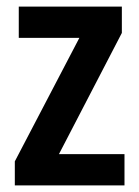

<svg xmlns="http://www.w3.org/2000/svg" viewBox="-20 -563 422 583"><path d="M358 0V-95H159L350 -463V-543H37V-448H221L25 -73V0Z"/></svg>

Font: Noto Sans Arabic UI Cn SmBd
Style: Regular
Weight: 600
Width: 3
Designer: Monotype Design Team, Nadine Chahine and Nizar Qandah
Foundry: Monotype Imaging Inc.
Version: Version 2.010